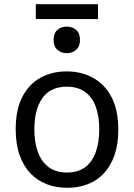

<svg xmlns="http://www.w3.org/2000/svg" viewBox="-20 -887 640 917"><path d="M301 10Q249 10 204 -7Q159 -24 125.5 -59Q92 -94 73.5 -146.5Q55 -199 55 -270Q55 -363 86.5 -424Q118 -485 173 -515.5Q228 -546 298 -546Q368 -546 424 -515.5Q480 -485 512.5 -423.5Q545 -362 545 -267Q545 -197 526.5 -145Q508 -93 475.5 -58.5Q443 -24 398.5 -7Q354 10 301 10ZM300 -63Q352 -63 386 -88Q420 -113 437 -159.5Q454 -206 454 -269Q454 -333 437 -378.5Q420 -424 385.5 -448.5Q351 -473 299 -473Q221 -473 182.5 -418.5Q144 -364 144 -269Q144 -206 161.5 -159.5Q179 -113 213.5 -88Q248 -63 300 -63ZM299 -633Q273 -633 254.5 -649Q236 -665 236 -696Q236 -729 254.5 -744.5Q273 -760 299 -760Q325 -760 343.5 -744.5Q362 -729 362 -696Q362 -665 343.5 -649Q325 -633 299 -633ZM151 -796V-867H448V-796Z"/></svg>

Font: Noto Sans Mono
Style: Regular
Weight: 400
Designer: Monotype Design Team
Foundry: Monotype Imaging Inc.
Version: Version 2.014